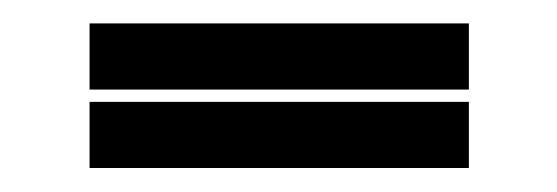

<svg xmlns="http://www.w3.org/2000/svg" viewBox="-20 -421 476 164"><path d="M56.5 -344.5H380.5V-401H56.5ZM56.5 -277.5H380.5V-334H56.5Z"/></svg>

Font: Libre Caslon Condensed SemiBold
Style: Regular
Weight: 600
Designer: Pablo Impallari, Rodrigo Fuenzalida, Katja Schimmel, Ertekin Erdin
Foundry: Pablo Impallari, Rodrigo Fuenzalida
Version: Version 2.000;gftools[0.9.33]